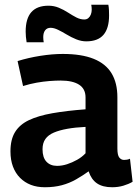

<svg xmlns="http://www.w3.org/2000/svg" viewBox="-20 -778 581 808"><path d="M24 -141Q24 -191 43.5 -222.5Q63 -254 102 -272.5Q141 -291 200.5 -301.5Q260 -312 340 -318V-368Q340 -404 313 -421.5Q286 -439 235 -439Q214 -439 188 -437Q162 -435 134 -430Q106 -425 77 -416L54 -521Q99 -535 149.5 -543Q200 -551 244 -551Q323 -551 374 -530.5Q425 -510 449.5 -469.5Q474 -429 474 -369V-153Q474 -125 482 -115Q490 -105 502 -105Q507 -105 514 -106Q521 -107 527 -110L538 -13Q521 -3 499 3.5Q477 10 452 10Q412 10 388 -6.5Q364 -23 353 -57Q328 -39 300 -23Q272 -7 240 1.5Q208 10 169 10Q136 10 110 0Q84 -10 64.5 -29.5Q45 -49 34.5 -77Q24 -105 24 -141ZM159 -150Q159 -115 175.5 -97.5Q192 -80 220 -80Q241 -80 262.5 -87Q284 -94 304.5 -105.5Q325 -117 340 -133V-244Q297 -242 263.5 -236Q230 -230 206.5 -220Q183 -210 171 -193Q159 -176 159 -150ZM92 -600Q90 -612 89 -623.5Q88 -635 88 -645Q88 -700 112 -727Q136 -754 184 -754Q207 -754 227.5 -745.5Q248 -737 266.5 -725Q285 -713 301.5 -704.5Q318 -696 335 -696Q345 -696 352 -702Q359 -708 362.5 -717.5Q366 -727 366 -737Q366 -742 365.5 -748Q365 -754 364 -758H436Q438 -747 438.5 -735.5Q439 -724 439 -713Q439 -659 415.5 -631.5Q392 -604 343 -604Q322 -604 301 -612.5Q280 -621 261 -632.5Q242 -644 224.5 -652.5Q207 -661 193 -661Q178 -661 170 -650.5Q162 -640 162 -622Q162 -617 162.5 -611Q163 -605 164 -600Z"/></svg>

Font: Georama ExtraCondensed Thin SemiBold
Style: Regular
Weight: 600
Version: Version 1.001